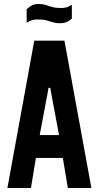

<svg xmlns="http://www.w3.org/2000/svg" viewBox="-20 -938 477 958"><path d="M17 0H134.5L159 -150H293.5L318.5 0H436L301.5 -735H151ZM178 -264 217.5 -472.5 222 -499.5H231L235.5 -472.5L274.5 -264ZM113 -824.5Q128.5 -834.5 140.8 -837.8Q153 -841 169.5 -841Q195.5 -841 212.5 -836.2Q229.5 -831.5 244.2 -826.8Q259 -822 278.5 -822Q315 -822 338.5 -845.5V-914.5Q320.5 -903 308 -900.5Q295.5 -898 286 -898Q258.5 -898 241 -903Q223.5 -908 208.8 -913Q194 -918 174 -918Q150.5 -918 137.5 -910.2Q124.5 -902.5 113 -892.5Z"/></svg>

Font: League Gothic SemiExpanded
Style: Regular
Weight: 400
Width: 6
Designer: The League of Moveable Type
Version: Version 1.600; ttfautohint (v1.8.3)